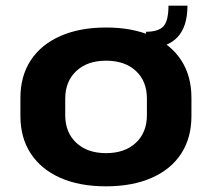

<svg xmlns="http://www.w3.org/2000/svg" viewBox="-20 -647 747 677"><path d="M354 10Q260 10 192.5 -20Q125 -50 88.5 -105.5Q52 -161 52 -238V-302Q52 -379 88.5 -434.5Q125 -490 193 -520Q261 -550 354 -550Q447 -550 515 -520Q583 -490 619 -434.5Q655 -379 655 -302V-238Q655 -161 619 -105.5Q583 -50 515 -20Q447 10 354 10ZM354 -107Q420 -107 459 -143.5Q498 -180 498 -241V-299Q498 -361 459 -397Q420 -433 354 -433Q288 -433 249 -396.5Q210 -360 210 -299V-241Q210 -180 249 -143.5Q288 -107 354 -107ZM495 -535Q538 -535 556 -554Q574 -573 574 -627H641Q641 -477 495 -477Z"/></svg>

Font: Pathway Extreme 28pt
Style: Bold
Weight: 700
Designer: Eduardo Rodriguez Tunni
Foundry: Eduardo Rodriguez Tunni
Version: Version 1.001;gftools[0.9.26]